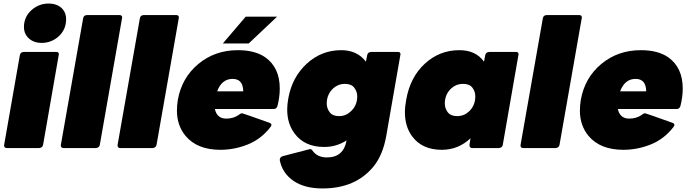

<svg xmlns="http://www.w3.org/2000/svg" viewBox="-20 -835 3894 1083"><path d="M215 -593Q166 -593 137 -624Q115 -648 115 -682Q115 -745 166 -785Q205 -815 254 -815Q304 -815 332 -785Q353 -762 353 -727Q353 -664 304 -624Q265 -593 215 -593ZM202 0H18Q3 0 3 -16L92 -524Q95 -541 114 -542H298Q312 -542 312 -529L223 -18Q220 -2 202 0Z M522 0H338Q323 0 323 -16L449 -732Q452 -749 470 -750H654Q669 -750 669 -736Q669 -733 543 -18Q540 -2 522 0Z M842 0H658Q643 0 643 -16L769 -732Q772 -749 790 -750H974Q989 -750 989 -736Q989 -733 863 -18Q860 -2 842 0Z M1352 -320Q1351 -390 1292 -390Q1231 -390 1205 -320ZM1223 10Q1093 10 1027 -68Q978 -127 978 -211Q978 -240 983 -271Q1005 -396 1098.5 -474Q1192 -552 1322 -552Q1418 -552 1476 -512Q1558 -454 1558 -336Q1558 -287 1545 -237Q1540 -220 1523 -220H1192Q1204 -166 1256 -166Q1297 -166 1327 -187Q1337 -196 1346 -196Q1350 -196 1501 -142Q1511 -138 1511 -130Q1511 -125 1506 -119Q1454 -51 1378.5 -20.5Q1303 10 1223 10ZM1383 -590H1237L1366 -741H1543Z M1799 228Q1697 228 1634.5 184.5Q1572 141 1558 68Q1558 51 1574 46Q1725 6 1728 6Q1738 6 1743 15Q1770 53 1824 53Q1918 53 1935 -43Q1877 -6 1809 -6Q1697 -6 1641 -83Q1600 -138 1600 -217Q1600 -246 1606 -279Q1627 -399 1710 -475.5Q1793 -552 1905 -552Q1995 -552 2044 -487Q2048 -506 2051 -523.5Q2054 -541 2074 -542H2225Q2239 -542 2239 -529L2159 -70Q2140 39 2087 104Q1986 228 1799 228ZM1893 -180Q1930 -180 1958 -206Q1995 -239 1995 -292Q1995 -318 1978.5 -340Q1962 -362 1925 -362Q1888 -362 1860 -337Q1823 -303 1823 -251Q1823 -224 1839.5 -202Q1856 -180 1893 -180Z M2472 10Q2360 10 2304 -67Q2264 -122 2264 -201Q2264 -234 2271 -271Q2293 -399 2376 -475.5Q2459 -552 2571 -552Q2664 -552 2710 -487Q2714 -506 2717 -523.5Q2720 -541 2740 -542H2891Q2905 -542 2905 -529L2816 -18Q2813 -2 2795 0H2644Q2628 0 2628 -18L2634 -55Q2565 10 2472 10ZM2559 -180Q2597 -180 2625 -206Q2661 -239 2661 -292Q2661 -318 2645 -340Q2629 -362 2591 -362Q2554 -362 2526 -337Q2489 -303 2489 -251Q2489 -224 2505.5 -202Q2522 -180 2559 -180Z M3115 0H2931Q2916 0 2916 -16L3042 -732Q3045 -749 3063 -750H3247Q3262 -750 3262 -736Q3262 -733 3136 -18Q3133 -2 3115 0Z M3496 10Q3366 10 3300 -68Q3251 -127 3251 -211Q3251 -240 3256 -271Q3278 -396 3371.5 -474Q3465 -552 3595 -552Q3691 -552 3749 -512Q3831 -454 3831 -336Q3831 -287 3818 -237Q3813 -220 3796 -220H3465Q3477 -166 3529 -166Q3570 -166 3600 -187Q3610 -196 3619 -196Q3623 -196 3774 -142Q3784 -138 3784 -130Q3784 -125 3779 -119Q3727 -51 3651.5 -20.5Q3576 10 3496 10ZM3625 -320Q3624 -390 3565 -390Q3504 -390 3478 -320Z"/></svg>

Font: YamahaIndonesia935. App Black
Style: Italic
Weight: 900
Italic angle: -10°
Designer: Dalton Maag Ltd
Foundry: Dalton Maag Ltd
Version: Version 1.002; January 01, 2024; Regular/Italic